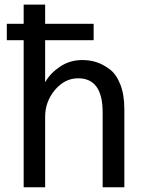

<svg xmlns="http://www.w3.org/2000/svg" viewBox="-20 -792 614 812"><path d="M8.8 -622.1V-691.4H80.1V-772.5H170.9V-691.4H376V-622.1H170.9V-445.3H171.9Q191.4 -481.4 233.4 -509.8Q275.4 -538.1 328.1 -538.1Q359.4 -538.1 387.2 -529.3Q415 -520.5 443.4 -499.5Q471.7 -478.5 488.8 -435.1Q505.9 -391.6 505.9 -330.1V0H414.1V-317.4Q414.1 -460.9 310.5 -460.9Q253.9 -460.9 212.4 -411.6Q170.9 -362.3 170.9 -297.9V0H80.1V-622.1Z"/></svg>

Font: Gothic A1 Medium
Style: Regular
Weight: 500
Designer: HanYang I&C Co.,Ltd.
Foundry: HanYang I&C Co.,Ltd.
Version: Version 2.50